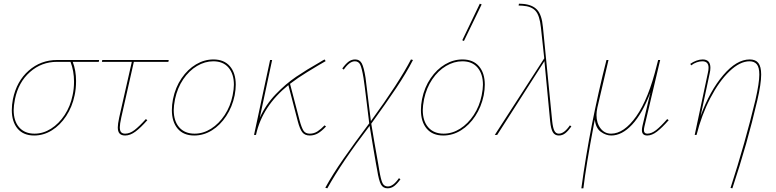

<svg xmlns="http://www.w3.org/2000/svg" viewBox="-20 -731 4201 1040"><path d="M515 -396H374Q392 -349 392 -292Q392 -250 384 -214Q371 -152 338.5 -102.5Q306 -53 261 -25Q216 3 165 3Q107 3 75.5 -34Q44 -71 44 -135Q44 -163 50 -194Q70 -291 135.5 -348.5Q201 -406 289 -406H517ZM381 -289Q381 -346 362 -396H288Q205 -396 142.5 -341Q80 -286 61 -194Q54 -157 54 -135Q54 -75 84 -41Q114 -7 167 -7Q214 -7 256.5 -34Q299 -61 330 -108Q361 -155 373 -214Q381 -249 381 -289Z M637 -95Q629 -58 629 -42Q629 -22 636.5 -14.5Q644 -7 658 -7Q683 -7 708.5 -26.5Q734 -46 770 -86L778 -80Q742 -39 713.5 -18Q685 3 658 3Q638 3 628 -7.5Q618 -18 618 -41Q618 -59 626 -96L694 -396H532L534 -406H894L892 -396H705Z M911 -135Q911 -163 917 -194Q930 -258 963.5 -307Q997 -356 1042 -382.5Q1087 -409 1136 -409Q1194 -409 1225.5 -372Q1257 -335 1257 -272Q1257 -246 1251 -214Q1238 -152 1205.5 -102.5Q1173 -53 1128 -25Q1083 3 1032 3Q974 3 942.5 -34Q911 -71 911 -135ZM1240 -214Q1247 -249 1247 -272Q1247 -330 1218 -364.5Q1189 -399 1135 -399Q1090 -399 1047 -373.5Q1004 -348 972.5 -301.5Q941 -255 928 -194Q921 -157 921 -135Q921 -75 951 -41Q981 -7 1034 -7Q1081 -7 1123.5 -34Q1166 -61 1197 -108Q1228 -155 1240 -214Z M1746 -46Q1723 -21 1702.5 -9Q1682 3 1658 3Q1631 3 1617.5 -14.5Q1604 -32 1593 -74L1542 -270Q1401 -156 1367 -2V0H1356L1443 -406H1454L1387 -93Q1420 -165 1474 -221Q1528 -277 1584 -315Q1640 -353 1714 -395Q1720 -398 1725.5 -402Q1731 -406 1738 -409L1744 -400Q1719 -385 1701 -375Q1691 -369 1642.5 -339.5Q1594 -310 1551 -277L1603 -78Q1614 -38 1624.5 -22.5Q1635 -7 1658 -7Q1681 -7 1700 -19.5Q1719 -32 1738 -52Z M2141 234 2149 240Q2131 265 2115 277Q2099 289 2079 289Q2055 289 2043.5 268Q2032 247 2023 190L2017 158Q2011 123 2002 70.5Q1993 18 1982 -49Q1830 150 1753 289L1742 286Q1782 213 1840.5 129Q1899 45 1980 -63L1966 -178Q1954 -278 1949 -309Q1940 -363 1931 -381Q1922 -399 1902 -399Q1873 -399 1842 -354L1834 -360Q1852 -385 1868 -397Q1884 -409 1904 -409Q1928 -409 1939.5 -388Q1951 -367 1960 -310Q1966 -267 1975 -187L1989 -75Q2142 -285 2206 -409L2217 -406Q2181 -336 2126.5 -254.5Q2072 -173 1991 -61Q2005 25 2029 159Q2030 169 2034 189Q2043 243 2052 261Q2061 279 2081 279Q2110 279 2141 234Z M2484 -513 2579 -711 2589 -707 2493 -509ZM2260 -135Q2260 -163 2266 -194Q2279 -258 2312.5 -307Q2346 -356 2391 -382.5Q2436 -409 2485 -409Q2543 -409 2574.5 -372Q2606 -335 2606 -272Q2606 -246 2600 -214Q2587 -152 2554.5 -102.5Q2522 -53 2477 -25Q2432 3 2381 3Q2323 3 2291.5 -34Q2260 -71 2260 -135ZM2589 -214Q2596 -249 2596 -272Q2596 -330 2567 -364.5Q2538 -399 2484 -399Q2439 -399 2396 -373.5Q2353 -348 2321.5 -301.5Q2290 -255 2277 -194Q2270 -157 2270 -135Q2270 -75 2300 -41Q2330 -7 2383 -7Q2430 -7 2472.5 -34Q2515 -61 2546 -108Q2577 -155 2589 -214Z M3075 -46Q3057 -21 3041.5 -9Q3026 3 3007 3Q2985 3 2974.5 -15Q2964 -33 2960 -74L2929 -400L2673 0H2660L2928 -415L2910 -582Q2903 -648 2880.5 -672.5Q2858 -697 2811 -700L2789 -701L2791 -711L2812 -710Q2863 -706 2889 -678.5Q2915 -651 2921 -583L2971 -75Q2975 -38 2983 -22.5Q2991 -7 3007 -7Q3036 -7 3067 -52Z M3602 -80Q3566 -39 3538.5 -18Q3511 3 3486 3Q3457 3 3457 -26Q3457 -36 3460 -49L3503 -230Q3459 -115 3404 -56Q3349 3 3291 3Q3262 3 3234.5 -17Q3207 -37 3202 -83L3197 -58Q3154 169 3140 289H3129Q3175 -52 3265 -406H3276L3216 -149Q3211 -126 3211 -108Q3211 -64 3233 -35.5Q3255 -7 3290 -7Q3360 -7 3426.5 -101Q3493 -195 3538 -379L3545 -406H3556L3471 -47Q3468 -35 3468 -26Q3468 -7 3486 -7Q3509 -7 3534 -26.5Q3559 -46 3594 -86Z M4103 -327Q4103 -277 4082 -187Q4028 46 3947 289L3937 287Q4016 44 4072 -190Q4093 -282 4093 -327Q4093 -366 4079.5 -382.5Q4066 -399 4040 -399Q3988 -399 3931.5 -345Q3875 -291 3827.5 -199.5Q3780 -108 3753 0H3743L3814 -335Q3818 -351 3818 -364Q3818 -399 3784 -399Q3770 -399 3754 -393.5Q3738 -388 3724 -377L3719 -385Q3734 -396 3752 -402.5Q3770 -409 3786 -409Q3828 -409 3828 -364Q3828 -349 3824 -333L3775 -103Q3825 -239 3897.5 -324Q3970 -409 4041 -409Q4073 -409 4088 -389.5Q4103 -370 4103 -327Z"/></svg>

Font: Ysabeau Infant Hairline
Style: Italic
Weight: 100
Italic angle: -12°
Designer: Christian Thalmann (Catharsis Fonts)
Version: Version 0.003